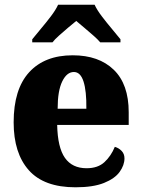

<svg xmlns="http://www.w3.org/2000/svg" viewBox="-20 -786 602 816"><path d="M301 10Q167 10 102.5 -62.5Q38 -135 38 -266Q38 -407 104 -479Q170 -551 289 -551Q400 -551 463.5 -489.5Q527 -428 527 -309V-255H223Q225 -159 256 -115Q287 -71 348 -71Q396 -71 424 -97Q452 -123 468 -162Q485 -157 497 -144.5Q509 -132 509 -113Q509 -84 488.5 -55.5Q468 -27 422 -8.5Q376 10 301 10ZM347 -324Q348 -399 335 -439.5Q322 -480 294 -480Q264 -480 244.5 -440Q225 -400 225 -324ZM117 -619Q132 -638 154 -664Q176 -690 196.5 -717Q217 -744 227 -766H382Q392 -744 412.5 -717Q433 -690 455 -664Q477 -638 492 -619V-606H406Q398 -616 379 -633Q360 -650 339 -667.5Q318 -685 304 -697Q289 -685 269 -668Q249 -651 230.5 -634.5Q212 -618 203 -606H117Z"/></svg>

Font: Noto Serif Myanmar SemiCondensed Black
Style: Regular
Weight: 900
Width: 4
Designer: Ben Mitchell and the Monotype Design Team
Foundry: Monotype Imaging Inc.
Version: Version 2.106; ttfautohint (v1.8.4.7-5d5b)